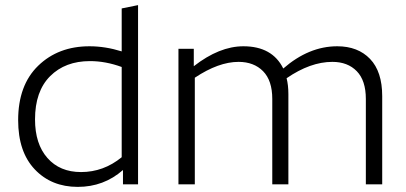

<svg xmlns="http://www.w3.org/2000/svg" viewBox="-20 -721 1589 751"><path d="M332 -482Q235 -482 176 -423Q117 -364 117 -254Q117 -158 165.5 -103Q214 -48 297 -48Q385 -48 456 -106V-459Q393 -482 332 -482ZM461 0V-56Q386 10 284 10Q181 10 116 -58.5Q51 -127 51 -251Q51 -388 129.5 -464Q208 -540 330 -540Q392 -540 456 -520V-688L520 -701V0Z M913 -479Q835 -479 742 -417V0H678V-530H738V-462Q838 -540 932 -540Q1045 -540 1088 -453Q1188 -540 1299 -540Q1380 -540 1427.5 -490.5Q1475 -441 1475 -345V0H1411V-334Q1411 -406 1375.5 -442.5Q1340 -479 1280 -479Q1194 -479 1101 -415Q1108 -388 1108 -353V0H1045V-334Q1045 -406 1009 -442.5Q973 -479 913 -479Z"/></svg>

Font: Roundo
Style: Regular
Weight: 400
Designer: Namrata Goyal (Gurmukhi), Shiva Nallaperumal (Latin)
Foundry: Indian Type Foundry
Version: Version 1.000;PS 1.0;hotconv 1.0.88;makeotf.lib2.5.647800